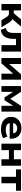

<svg xmlns="http://www.w3.org/2000/svg" viewBox="2131 -2677 562 4864"><g transform="rotate(90 2412.0 -245.0)"><path d="M81 0V-496H244V-313H317L470 -496H652L434 -241L415 -287Q444 -284 467 -274.5Q490 -265 509.5 -246.5Q529 -228 546 -201L671 0H493L403 -143Q391 -162 379 -172Q367 -182 351 -186.5Q335 -191 312 -191H244V0Z M737 16 689 -112Q725 -121 749.5 -136Q774 -151 788.5 -175Q803 -199 809 -234Q815 -269 815 -316V-496H1287V0H1124V-369H965V-310Q965 -237 951.5 -180Q938 -123 910.5 -82.5Q883 -42 840 -17.5Q797 7 737 16Z M1449 0V-496H1602V-165H1573L1862 -496H1999V0H1846V-331H1875L1585 0Z M2160 0V-496H2306L2484 -224L2661 -496H2807V0H2660V-318H2673L2519 -78H2447L2293 -319H2307V0Z M3258 11Q3158 11 3086.5 -20.5Q3015 -52 2977.5 -110Q2940 -168 2940 -247Q2940 -323 2976 -381Q3012 -439 3077 -472.5Q3142 -506 3228 -506Q3308 -506 3367.5 -475.5Q3427 -445 3460 -387.5Q3493 -330 3493 -250V-209H3072V-297H3374L3357 -280Q3356 -339 3324 -369Q3292 -399 3232 -399Q3188 -399 3157.5 -383Q3127 -367 3110.5 -337Q3094 -307 3094 -264V-253Q3094 -204 3111.5 -172.5Q3129 -141 3167 -125.5Q3205 -110 3266 -110Q3315 -110 3360.5 -120.5Q3406 -131 3439 -153L3481 -47Q3442 -19 3382 -4Q3322 11 3258 11Z M3620 0V-496H3783V-316H4014V-496H4178V0H4014V-190H3783V0Z M4459 0V-369H4271V-496H4812V-369H4623V0Z"/></g></svg>

Font: Nunito Sans 10pt SemiExpanded ExtraBold
Style: Regular
Weight: 800
Width: 6
Designer: Vernon Adams
Foundry: Vernon Adams
Version: Version 3.101;gftools[0.9.27]